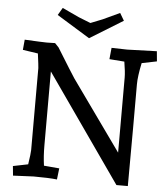

<svg xmlns="http://www.w3.org/2000/svg" viewBox="-59 -946 880 1006"><g transform="rotate(5 380.5 -443.0)"><path d="M652 -528V-297L651 7H591L197 -556V-167Q197 -110 204 -61L285 -54L278 5Q235 0 155 0L47 5L42 -45L121 -61Q130 -120 130 -137V-568Q130 -576 121 -644L41 -656L46 -710Q142 -705 162 -705L206 -706L226 -685Q308 -552 323 -530L585 -163V-558Q585 -587 576 -641L497 -647L503 -707L585 -705L741 -710L746 -657L667 -641Q652 -570 652 -528ZM532 -893 555 -854 381 -747 207 -854 230 -893 318 -852 381 -827 444 -852Z"/></g></svg>

Font: Andada SC
Style: Regular
Weight: 400
Designer: Carolina Giovagnoli
Foundry: Carolina Giovagnoli
Version: Version 1.003